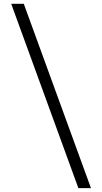

<svg xmlns="http://www.w3.org/2000/svg" viewBox="-20 -814 540 1013"><path d="M393.6 178.7 39.1 -793.9H105.5L460 178.7Z"/></svg>

Font: GenEi Gothic M Regular
Style: Regular
Weight: 400
Designer: o_tamon (Modified); [Source Han Sans]
Ryoko NISHIZUKA  (kana & ideographs); Paul D. Hunt (Latin, Greek & Cyrillic); Wenl
Version: Version 1.1a;Original Version 1.004